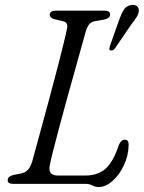

<svg xmlns="http://www.w3.org/2000/svg" viewBox="-20 -743 581 776"><path d="M321 0H34.5Q8 0 11.5 -17Q12 -31 37 -36.5L64 -41.5Q82.5 -45.5 93 -57Q103.5 -68.5 110.5 -91.5Q117.5 -118 129.5 -161.2Q141.5 -204.5 155.8 -257.5Q170 -310.5 185 -365.8Q200 -421 213.2 -472.5Q226.5 -524 236.5 -564.8Q246.5 -605.5 251 -628Q256 -652 235.5 -657L201.5 -665Q181 -670.5 181 -683.5Q181 -700 207.5 -700H402.5Q425 -700 425 -684Q425 -676 418 -671Q411 -666 401.5 -664L364.5 -657.5Q349.5 -655 341.2 -645.5Q333 -636 327 -617Q320 -592.5 308 -549.2Q296 -506 281 -452.2Q266 -398.5 250.2 -341.8Q234.5 -285 220.5 -232.2Q206.5 -179.5 196 -138.5Q185.5 -97.5 181.5 -76.5Q176.5 -53 185.5 -43.2Q194.5 -33.5 213.5 -33.5H324Q375 -33.5 406.2 -60.8Q437.5 -88 460 -156Q469 -178.5 484 -178.5Q500 -178.5 500 -159Q499.5 -115 481 -75.5Q462.5 -36 434.8 -11.5Q407 13 379 13Q365 13 353.2 6.5Q341.5 0 321 0ZM461 -661Q470 -687 479.8 -702.8Q489.5 -718.5 508.5 -722.5Q523 -725.5 532 -719Q541 -712.5 541 -701Q541 -688.5 532.8 -675Q524.5 -661.5 511.5 -645.5L444 -546.5Q435 -536.5 426 -539.5Q421.5 -541 422 -546Q422.5 -551 424 -556.5Z"/></svg>

Font: Fraunces 9pt S050 Light
Style: Italic
Weight: 300
Italic angle: -16°
Version: Version 1.000; ttfautohint (v1.8.3)